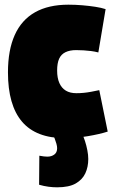

<svg xmlns="http://www.w3.org/2000/svg" viewBox="-20 -580 488 820"><path d="M14 -271Q14 -366 43 -430.5Q72 -495 129.5 -527.5Q187 -560 272 -560Q302 -560 331.5 -557.5Q361 -555 387 -551Q413 -547 431 -541L400 -356Q385 -360 369 -362Q353 -364 337 -365Q321 -366 305 -366Q278 -366 259.5 -357Q241 -348 232.5 -329Q224 -310 224 -279Q224 -247 233.5 -225.5Q243 -204 261 -193Q279 -182 306 -182Q322 -182 337.5 -183.5Q353 -185 369 -188Q385 -191 404 -195L440 -18Q406 -7 355.5 1.5Q305 10 257 10Q134 10 74 -60.5Q14 -131 14 -271ZM148 85Q159 87 167 88Q175 89 182 89Q200 89 212 80Q224 71 224 53Q224 45 221 34Q218 23 213.5 11.5Q209 0 202 -7H331Q337 4 343 22.5Q349 41 353 61.5Q357 82 357 99Q357 133 344.5 160Q332 187 303.5 203.5Q275 220 224 220Q206 220 187 217.5Q168 215 147 209Z"/></svg>

Font: Georama SemiCondensed Black
Style: Regular
Weight: 900
Width: 4
Designer: Jean-Baptiste Levee
Foundry: Production Type
Version: Version 1.001